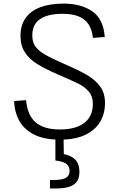

<svg xmlns="http://www.w3.org/2000/svg" viewBox="-20 -762 660 1064"><path d="M327.5 -685.5Q244 -685.5 201.5 -655.8Q159 -626 159 -566.5Q159 -531 174.2 -507.2Q189.5 -483.5 226.2 -461.5Q263 -439.5 336.5 -407.5Q419 -372 464.5 -345Q510 -318 536 -281.2Q562 -244.5 562 -190.5Q562 -135 536.2 -89.2Q510.5 -43.5 454.5 -15.8Q398.5 12 312 12Q225 12 169.2 -16.2Q113.5 -44.5 87 -92.5Q60.5 -140.5 58 -202L124.5 -207Q132 -122.5 178 -83.5Q224 -44.5 312 -44.5Q399.5 -44.5 447 -80.8Q494.5 -117 494.5 -187Q494.5 -228 472.5 -254Q450.5 -280 418.8 -296Q387 -312 298.5 -350.5Q228 -381 185.2 -407.8Q142.5 -434.5 118 -472Q93.5 -509.5 93.5 -563Q93.5 -622 121.8 -662Q150 -702 203.5 -722Q257 -742 333 -742Q429 -742 491.2 -699.5Q553.5 -657 560.5 -557L495 -552Q490 -599 469.8 -628.5Q449.5 -658 414.2 -671.8Q379 -685.5 327.5 -685.5ZM420 190Q420 221.5 407.8 241.5Q395.5 261.5 366.8 272Q338 282.5 289 282.5H257V235.5H276.5Q326.5 235.5 346 223Q365.5 210.5 365.5 185.5Q365.5 158.5 346 145Q326.5 131.5 287 127.5V-24H332L334 114L318.5 89.5Q352 94.5 374.2 105.8Q396.5 117 408.2 137.5Q420 158 420 190Z"/></svg>

Font: Monaspace Neon Var ExtraLight
Style: Regular
Weight: 200
Designer: Riley Cran and the Lettermatic Team
Version: Version 1.200 (Monaspace Neon Var)